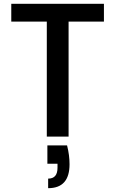

<svg xmlns="http://www.w3.org/2000/svg" viewBox="-20 -715 604 1005"><path d="M39 -695C39 -695 39 -602 39 -602C39 -602 225 -602 225 -602C225 -602 225 0 225 0C225 0 339 0 339 0C339 0 339 -602 339 -602C339 -602 524 -602 524 -602C524 -602 524 -695 524 -695C524 -695 39 -695 39 -695ZM331 46C331 46 228 46 228 46C228 46 228 142 228 142C228 142 281 142 281 142C281 142 281 163 281 163C281 163 281 163 281 163C281 201 265 220 232 220C232 220 232 270 232 270C232 270 232 270 232 270C307 270 344 228 344 145C344 145 344 145 344 145C344 114 340 81 331 46Z"/></svg>

Font: Girnar Poppins
Style: Medium
Weight: 500
Designer: Ninad Kale (Devanagari), Jonny Pinhorn (Latin)
Foundry: Indian Type Foundry
Version: ""